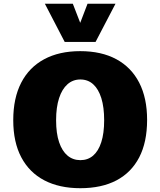

<svg xmlns="http://www.w3.org/2000/svg" viewBox="-20 -995 857 1026"><path d="M409.2 10.7Q297.4 10.7 217 -31.2Q136.7 -73.2 93.8 -154.3Q50.8 -235.4 50.8 -353Q50.8 -470.7 93.3 -553Q135.7 -635.3 216.1 -678.5Q296.4 -721.7 408.7 -721.7Q522 -721.7 601.8 -678.5Q681.6 -635.3 723.9 -553.2Q766.1 -471.2 766.1 -354.5Q766.1 -235.4 723.9 -154.1Q681.6 -72.8 602.1 -31Q522.5 10.7 409.2 10.7ZM409.7 -139.2Q449.2 -139.2 477.5 -163.3Q505.9 -187.5 521.2 -235.1Q536.6 -282.7 536.6 -352.5Q536.6 -421.9 521.5 -470.5Q506.3 -519 478 -544.7Q449.7 -570.3 409.2 -570.3Q369.6 -570.3 340.6 -544.7Q311.5 -519 295.7 -470.5Q279.8 -421.9 279.8 -352.5Q279.8 -282.2 295.9 -234.9Q312 -187.5 341.1 -163.3Q370.1 -139.2 409.7 -139.2ZM325.7 -771 219.7 -975.1H369.1L408.7 -873L447.8 -975.1H597.2L490.7 -771Z"/></svg>

Font: Comme Black
Style: Regular
Weight: 900
Version: Version 1.000;gftools[0.9.27]